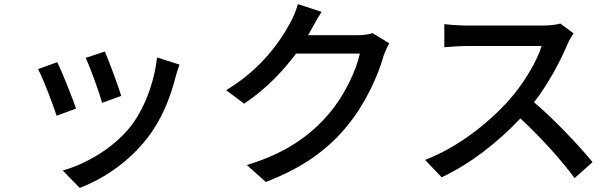

<svg xmlns="http://www.w3.org/2000/svg" viewBox="-20 -836 3010 939"><path d="M493 -584 399 -553C422 -505 467 -380 479 -333L573 -367C560 -411 511 -542 493 -584ZM858 -520 748 -555C734 -429 684 -299 615 -213C532 -110 400 -34 287 -2L370 83C483 40 607 -41 699 -159C769 -248 812 -354 839 -461C843 -477 849 -495 858 -520ZM260 -532 166 -498C188 -459 240 -323 257 -270L352 -305C333 -360 283 -486 260 -532Z M1553 -778 1437 -816C1429 -787 1412 -746 1400 -726C1353 -638 1260 -499 1086 -395L1174 -329C1279 -399 1364 -488 1428 -574H1740C1722 -490 1662 -364 1588 -279C1499 -175 1380 -87 1187 -29L1280 54C1467 -18 1588 -109 1680 -223C1770 -333 1829 -467 1856 -563C1863 -583 1874 -608 1884 -624L1802 -674C1783 -667 1755 -664 1727 -664H1487L1501 -689C1512 -709 1533 -748 1553 -778Z M2785 -673 2720 -721C2703 -715 2670 -711 2633 -711C2593 -711 2307 -711 2262 -711C2231 -711 2173 -715 2153 -718V-605C2169 -606 2223 -611 2262 -611C2300 -611 2591 -611 2629 -611C2605 -533 2538 -423 2470 -347C2371 -236 2221 -116 2059 -54L2140 31C2283 -36 2418 -143 2525 -257C2624 -165 2724 -55 2790 35L2878 -43C2816 -119 2695 -248 2592 -336C2662 -426 2721 -538 2756 -621C2763 -638 2778 -663 2785 -673Z"/></svg>

Font: Noto Sans CJK HK Medium
Style: Regular
Weight: 500
Designer: Ryoko NISHIZUKA 西塚涼子 (kana, bopomofo & ideographs); Paul D. Hunt (Latin, Greek & Cyrillic); Sandoll Communications 산돌커뮤니
Foundry: Adobe
Version: Version 2.004;hotconv 1.0.118;makeotfexe 2.5.65603